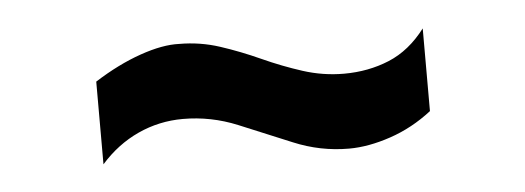

<svg xmlns="http://www.w3.org/2000/svg" viewBox="-28 -491 728 266"><g transform="rotate(-5 336.5 -357.5)"><path d="M108 -398Q141 -419 172.5 -430Q204 -441 227 -440Q256 -440 283.5 -431Q311 -422 338.5 -409.5Q366 -397 394 -388Q422 -379 451 -379Q485 -379 514 -391Q543 -403 565 -432V-317Q538 -296 507 -285.5Q476 -275 449 -275Q409 -275 372 -290.5Q335 -306 298.5 -321Q262 -336 223 -336Q190 -336 160.5 -322.5Q131 -309 108 -283Z"/></g></svg>

Font: Asta Sans
Style: Bold
Weight: 700
Designer: 42dot
Version: Version 1.000